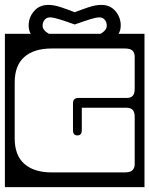

<svg xmlns="http://www.w3.org/2000/svg" viewBox="-40 -744 610 784"><path d="M453 -640Q453 -620 444 -606H550V20H-20V-606H85.5Q77 -620 77 -640Q77 -673 99 -698.5Q121 -724 157 -724Q180.5 -724 209.8 -714.2Q239 -704.5 265 -694Q292 -704.5 321 -714.2Q350 -724 374 -724Q410 -724 431.5 -698.5Q453 -673 453 -640ZM134 -639Q134 -620.5 159.5 -606H370.5Q396 -620.5 396 -639Q396 -653.5 387.8 -663.2Q379.5 -673 366 -673Q352.5 -673 327.5 -665.2Q302.5 -657.5 265 -644Q227.5 -657.5 202.5 -665.2Q177.5 -673 164 -673Q150.5 -673 142.2 -663.2Q134 -653.5 134 -639ZM294 -304V-213Q294 -191 276 -191Q258 -191 258 -213V-322Q258 -344 280 -344H478Q493 -344 501.5 -352.2Q510 -360.5 510 -382V-513Q510 -527.5 501.5 -536.8Q493 -546 469 -546H171Q99 -546 59.5 -511.5Q20 -477 20 -407V-179Q20 -109.5 59.5 -74.8Q99 -40 171 -40H469Q493 -40 501.5 -49.5Q510 -59 510 -73V-266Q510 -287 501.5 -295.5Q493 -304 478 -304Z"/></svg>

Font: Honk Rounded
Style: Regular
Weight: 400
Designer: Noopur Datye & Yesha Goshar
Foundry: Ek Type
Version: Version 1.000